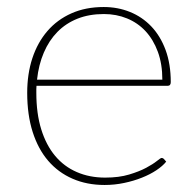

<svg xmlns="http://www.w3.org/2000/svg" viewBox="-20 -521 558 547"><path d="M442.5 -294Q442.5 -338.5 429.8 -373.2Q417 -408 394.8 -432Q372.5 -456 342 -468.5Q311.5 -481 276 -481Q234 -481 200.8 -467.8Q167.5 -454.5 143.5 -430Q119.5 -405.5 104.8 -371Q90 -336.5 85.5 -294ZM453.5 -60.5Q443.5 -48 425.5 -36Q407.5 -24 384.2 -14.8Q361 -5.5 333.8 0.2Q306.5 6 278 6Q227.5 6 186.8 -11.8Q146 -29.5 117.2 -63Q88.5 -96.5 73 -145.2Q57.5 -194 57.5 -256.5Q57.5 -310.5 72.2 -355.2Q87 -400 115 -432.5Q143 -465 183.5 -483Q224 -501 275.5 -501Q315.5 -501 350.2 -487Q385 -473 411 -445.8Q437 -418.5 451.8 -378.5Q466.5 -338.5 466.5 -287Q466.5 -276.5 457.5 -276.5H84Q83.5 -271.5 83.5 -266.8Q83.5 -262 83.5 -256.5Q83.5 -197.5 97.5 -152.5Q111.5 -107.5 137 -77Q162.5 -46.5 198.8 -30.8Q235 -15 279.5 -15Q319 -15 348 -23.8Q377 -32.5 396.5 -43Q416 -53.5 426.8 -62.2Q437.5 -71 440.5 -71Q444.5 -71 447 -68Z"/></svg>

Font: Lato ExtraLight
Style: Regular
Weight: 275
Designer: Lukasz Dziedzic with Adam Twardoch and Botio Nikoltchev
Foundry: tyPoland Lukasz Dziedzic
Version: Version 2.015; 2015-08-06; http://www.latofonts.com/